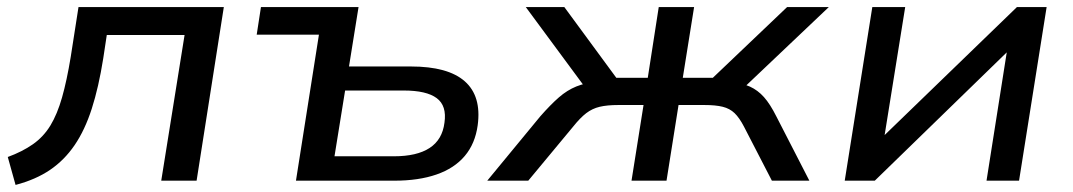

<svg xmlns="http://www.w3.org/2000/svg" viewBox="-20 -511 3034 543"><path d="M24 12 2 -67Q43 -82 73 -103Q103 -124 122.5 -156Q142 -188 155.5 -235.5Q169 -283 180 -350L202 -491H613L536 0H436L502 -412H282L272 -346Q259 -264 239.5 -203.5Q220 -143 191 -100.5Q162 -58 121.5 -30.5Q81 -3 24 12Z M817 0 882 -413H706L718 -491H994L967 -323H1142Q1247 -323 1294.5 -281Q1342 -239 1331 -157Q1324 -105 1294.5 -70Q1265 -35 1214.5 -17.5Q1164 0 1095 0ZM926 -69H1094Q1159 -69 1195 -92.5Q1231 -116 1237 -164Q1244 -212 1215 -233.5Q1186 -255 1122 -255H956Z M1358 0 1508 -182Q1537 -215 1560.5 -235.5Q1584 -256 1610 -266.5Q1636 -277 1668 -279L1645 -250L1467 -491H1576L1723 -291H1812L1843 -491H1943L1911 -291H1996L2206 -491H2324L2070 -250L2046 -279Q2079 -276 2101 -266Q2123 -256 2140.5 -236.5Q2158 -217 2176 -181L2269 0H2163L2084 -153Q2071 -178 2057.5 -191Q2044 -204 2024 -209Q2004 -214 1972 -214H1899L1865 0H1766L1800 -214H1729Q1697 -214 1676 -209Q1655 -204 1638 -191Q1621 -178 1601 -153L1474 0Z M2369 0 2447 -491H2540L2478 -105H2457L2856 -491H2940L2862 0H2770L2831 -387H2852L2454 0Z"/></svg>

Font: Nunito Sans 10pt SemiExpanded Medium
Style: Italic
Weight: 500
Width: 6
Italic angle: -9°
Designer: Vernon Adams
Foundry: Vernon Adams
Version: Version 3.101;gftools[0.9.27]